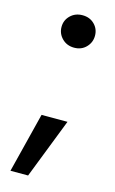

<svg xmlns="http://www.w3.org/2000/svg" viewBox="-102 -549 430 715"><g transform="rotate(15 113.0 -191.5)"><path d="M125 -381Q97 -381 78.5 -399.5Q60 -418 60 -444Q60 -470 78.5 -488Q97 -506 125 -506Q153 -506 171 -488Q189 -470 189 -444Q189 -418 171 -399.5Q153 -381 125 -381ZM15 123 73 -108H173L83 123Z"/></g></svg>

Font: DM Sans 36pt Medium
Style: Regular
Weight: 500
Designer: Colophon Foundry, Jonny Pinhorn
Foundry: Colophon Foundry
Version: Version 4.004;gftools[0.9.30]